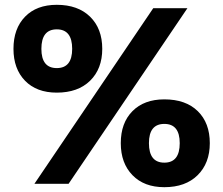

<svg xmlns="http://www.w3.org/2000/svg" viewBox="-20 -764 927 798"><path d="M759 -730 265 0H123L617 -730ZM36 -561Q36 -645 84 -694.5Q132 -744 216 -744Q304 -744 354.5 -694.5Q405 -645 405 -561Q405 -478 354.5 -428.5Q304 -379 216 -379Q132 -379 84 -428.5Q36 -478 36 -561ZM152 -561Q152 -481 216 -481Q280 -481 280 -561Q280 -642 216 -642Q152 -642 152 -561ZM482 -169Q482 -253 530.5 -302Q579 -351 663 -351Q752 -351 802 -302Q852 -253 852 -169Q852 -86 801.5 -36Q751 14 663 14Q579 14 530.5 -36Q482 -86 482 -169ZM599 -169Q599 -88 663 -88Q727 -88 727 -169Q727 -249 663 -249Q599 -249 599 -169Z"/></svg>

Font: Nacelle Heavy
Style: Regular
Weight: 800
Designer: Sora Sagano
Foundry: Sora Sagano
Version: Version 1.000;FEAKit 1.0